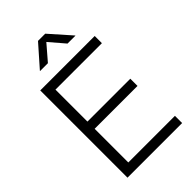

<svg xmlns="http://www.w3.org/2000/svg" viewBox="-277 -1038 1132 1132"><g transform="rotate(-45 289.0 -471.5)"><path d="M80.1 0V-727.5H534.2V-667.5H147V-400.9H504.4V-340.8H147V-60.1H535.6V0ZM225.6 -809.1H160.2V-810.5L277.3 -943.4H337.4L455.1 -810.5V-809.1H389.2L307.6 -904.3Z"/></g></svg>

Font: Inter 28pt Light
Style: Regular
Weight: 300
Designer: Rasmus Andersson
Foundry: rsms
Version: Version 4.001;git-66647c0bb